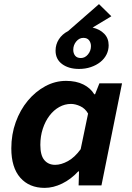

<svg xmlns="http://www.w3.org/2000/svg" viewBox="-20 -901 640 933"><path d="M197 12Q122 12 78.5 -37.5Q35 -87 35 -180Q35 -248 56.5 -307.5Q78 -367 115 -411.5Q152 -456 200 -482Q248 -508 301 -508Q350 -508 385 -490.5Q420 -473 438 -443H442L463 -496H573L473 0H362L364 -68H360Q325 -30 282 -9Q239 12 197 12ZM248 -100Q277 -100 310 -118Q343 -136 372 -176L408 -349Q394 -374 370 -385Q346 -396 325 -396Q295 -396 268 -381Q241 -366 220.5 -339Q200 -312 188 -275.5Q176 -239 176 -197Q176 -146 195.5 -123Q215 -100 248 -100ZM364 -566Q314 -566 282 -589.5Q250 -613 250 -655Q250 -685 266 -710Q282 -735 311 -750L461 -881L521 -822L430 -767Q465 -759 486.5 -737Q508 -715 508 -681Q508 -657 497.5 -636Q487 -615 467.5 -599.5Q448 -584 421.5 -575Q395 -566 364 -566ZM373 -619Q393 -619 407.5 -636.5Q422 -654 422 -677Q422 -693 413 -705Q404 -717 385 -717Q365 -717 350.5 -699.5Q336 -682 336 -659Q336 -642 345 -630.5Q354 -619 373 -619Z"/></svg>

Font: Source Code Pro
Style: Bold Italic
Weight: 700
Italic angle: -11°
Monospace: yes
Designer: Paul D. Hunt, Teo Tuominen
Foundry: Adobe Systems Incorporated
Version: Version 1.050;PS 1.000;hotconv 16.6.51;makeotf.lib2.5.65220